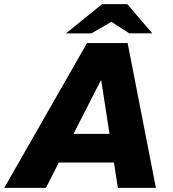

<svg xmlns="http://www.w3.org/2000/svg" viewBox="-58 -908 835 928"><path d="M-37.5 0 362.7 -700H558.9L695.5 0H511.7L431.4 -518.7H428.9L163.8 0ZM178.4 -122.4 206.3 -261H555.2L527.2 -122.4ZM260.5 -746.5 435.5 -888H557.1L506.9 -818.1L383.5 -746.5ZM566.6 -747 456.3 -818.1 435.5 -888H557.1L678 -747Z"/></svg>

Font: REM Medium
Style: Italic
Weight: 500
Italic angle: -11°
Designer: Octavio Pardo
Foundry: Ashler Design
Version: Version 1.005;gftools[0.9.28]